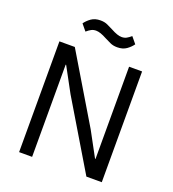

<svg xmlns="http://www.w3.org/2000/svg" viewBox="-158 -1017 1023 1137"><g transform="rotate(20 353.5 -449.0)"><path d="M93 0ZM262 -426 178 -581H175V0H93V-698H190L445 -272L529 -117H532V-698H614V0H517ZM426 -782Q400 -782 381 -791Q362 -800 346 -808Q322 -821 305.5 -826.5Q289 -832 276 -832Q259 -832 246 -825Q233 -818 218 -805L185 -845Q199 -865 222 -881.5Q245 -898 280 -898Q306 -898 325 -889Q344 -880 360 -872Q384 -859 400.5 -853.5Q417 -848 430 -848Q447 -848 460 -855Q473 -862 488 -875L521 -835Q507 -815 484 -798.5Q461 -782 426 -782Z"/></g></svg>

Font: Aneliza
Style: Regular
Weight: 400
Designer: Mike Abbink, Paul van der Laan, Pieter van Rosmalen
Foundry: Bold Monday
Version: Version 3.001;September 8, 2019;FontCreator 11.5.0.2425 64-b